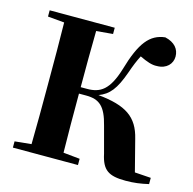

<svg xmlns="http://www.w3.org/2000/svg" viewBox="-112 -880 1014 1009"><g transform="rotate(15 394.5 -376.0)"><path d="M512 -93C530 -8 565 15 658 15C702 15 739 10 782 0V-34L694 -40L650 -211C623 -323 557 -368 404 -383C460 -404 491 -442 525 -538C540 -581 551 -608 566 -637C606 -618 634 -608 661 -610C713 -610 743 -644 743 -683C743 -723 718 -755 665 -767C583 -758 536 -700 492 -548C455 -427 409 -399 338 -399H303C303 -504 303 -606 305 -705L395 -713V-747H41V-713L131 -705C133 -602 133 -499 133 -395V-351C133 -247 133 -144 131 -43L41 -34V0H395V-34L305 -43C303 -143 303 -245 303 -364H342C414 -364 449 -335 474 -235Z"/></g></svg>

Font: Noto Serif CJK HK Black
Style: Regular
Weight: 900
Designer: Ryoko NISHIZUKA 西塚涼子 (kana & ideographs); Frank Grießhammer (Latin, Greek & Cyrillic); Wenlong ZHANG 张文龙 (bopomofo); San
Foundry: Adobe
Version: Version 2.001;hotconv 1.1.0;makeotfexe 2.6.0